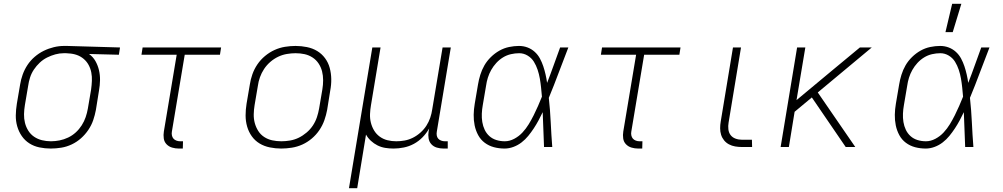

<svg xmlns="http://www.w3.org/2000/svg" viewBox="-20 -768 5240 1003"><path d="M245 8Q215 8 186 2Q157 -4 133.5 -19Q110 -34 94 -57Q78 -80 70 -108Q62 -136 62.5 -165.5Q63 -195 68 -226L85 -326Q89 -352 98.5 -378.5Q108 -405 123.5 -428.5Q139 -452 161 -471Q183 -490 208.5 -502.5Q234 -515 261 -521.5Q288 -528 314 -528H331L607 -520L601 -482L445 -486Q466 -471 478.5 -449Q491 -427 497 -401.5Q503 -376 502.5 -349Q502 -322 497 -294L481 -194Q476 -167 467 -140.5Q458 -114 441.5 -89.5Q425 -65 403 -45.5Q381 -26 354.5 -13.5Q328 -1 300 3.5Q272 8 245 8ZM246 -30Q268 -30 291 -34.5Q314 -39 336 -49.5Q358 -60 376 -76.5Q394 -93 407 -113.5Q420 -134 427.5 -156Q435 -178 439 -201L456 -301Q459 -323 460 -345.5Q461 -368 457 -389Q453 -410 443 -428.5Q433 -447 417 -460.5Q401 -474 381 -481Q361 -488 338 -489L325 -490H313Q291 -490 269 -484Q247 -478 226 -467.5Q205 -457 187.5 -440.5Q170 -424 157 -404.5Q144 -385 137 -363Q130 -341 127 -319L110 -219Q106 -195 105.5 -171.5Q105 -148 110.5 -126Q116 -104 128 -85Q140 -66 158.5 -53.5Q177 -41 199.5 -35.5Q222 -30 246 -30Z M935 8H914Q896 8 879 3Q862 -2 850 -14.5Q838 -27 835.5 -45Q833 -63 836 -81L903 -482H719L725 -520H1135L1129 -482H945L878 -81Q876 -71 878 -61Q880 -51 886 -44Q892 -37 901.5 -33.5Q911 -30 921 -30H936Z M1449 8Q1419 8 1389.5 2Q1360 -4 1336 -18.5Q1312 -33 1295.5 -56Q1279 -79 1271 -107Q1263 -135 1263 -165Q1263 -195 1268 -226L1285 -326Q1289 -353 1298.5 -380Q1308 -407 1324.5 -431.5Q1341 -456 1364.5 -475.5Q1388 -495 1414.5 -507Q1441 -519 1469 -523.5Q1497 -528 1524 -528Q1554 -528 1583.5 -522Q1613 -516 1637 -501.5Q1661 -487 1678 -464Q1695 -441 1702.5 -413Q1710 -385 1710.5 -355Q1711 -325 1705 -294L1689 -194Q1684 -167 1674.5 -140Q1665 -113 1648.5 -88.5Q1632 -64 1609 -44.5Q1586 -25 1559.5 -13Q1533 -1 1504.5 3.5Q1476 8 1449 8ZM1450 -30Q1472 -30 1495.5 -34Q1519 -38 1540.5 -48.5Q1562 -59 1581.5 -75.5Q1601 -92 1614.5 -112.5Q1628 -133 1635.5 -155.5Q1643 -178 1647 -201L1664 -301Q1668 -325 1668 -349Q1668 -373 1662.5 -395Q1657 -417 1644.5 -436Q1632 -455 1613 -467.5Q1594 -480 1571.5 -485Q1549 -490 1524 -490Q1502 -490 1478.5 -486Q1455 -482 1433 -471.5Q1411 -461 1392 -444.5Q1373 -428 1359.5 -407.5Q1346 -387 1338 -364.5Q1330 -342 1327 -319L1310 -219Q1306 -195 1305.5 -171Q1305 -147 1311 -125Q1317 -103 1329 -84Q1341 -65 1360 -52.5Q1379 -40 1402 -35Q1425 -30 1450 -30Z M1803 215 1925 -520H1968L1918 -219Q1914 -196 1913 -172.5Q1912 -149 1917.5 -127Q1923 -105 1934.5 -86Q1946 -67 1964 -54Q1982 -41 2004 -35.5Q2026 -30 2050 -30Q2072 -30 2094 -34Q2116 -38 2137 -48.5Q2158 -59 2176.5 -75.5Q2195 -92 2207.5 -111.5Q2220 -131 2227.5 -153Q2235 -175 2238 -197L2292 -520H2335L2262 -81Q2260 -71 2261.5 -61Q2263 -51 2269 -44Q2275 -37 2284.5 -33.5Q2294 -30 2304 -30H2319V8H2297Q2279 8 2262 3Q2245 -2 2233.5 -14.5Q2222 -27 2219 -45Q2216 -63 2219 -81L2222 -97Q2208 -72 2187.5 -51Q2167 -30 2142 -16.5Q2117 -3 2089.5 2.5Q2062 8 2036 8Q2013 8 1992 4.5Q1971 1 1952 -8.5Q1933 -18 1917.5 -32.5Q1902 -47 1892 -65L1846 215Z M2616 8Q2587 8 2560.5 1Q2534 -6 2512.5 -22Q2491 -38 2478 -62Q2465 -86 2459.5 -113Q2454 -140 2454.5 -168.5Q2455 -197 2460 -226L2477 -326Q2481 -351 2489 -377Q2497 -403 2510.5 -426.5Q2524 -450 2544.5 -470Q2565 -490 2589 -503.5Q2613 -517 2639.5 -522.5Q2666 -528 2691 -528Q2715 -528 2736 -520Q2757 -512 2773.5 -497Q2790 -482 2800.5 -462.5Q2811 -443 2818 -422Q2825 -401 2830 -379Q2835 -357 2838 -335Q2856 -381 2872.5 -427.5Q2889 -474 2906 -520H2949Q2923 -454 2898.5 -388Q2874 -322 2847 -257Q2854 -193 2857 -128.5Q2860 -64 2865 0H2822Q2820 -46 2818.5 -91.5Q2817 -137 2815 -182Q2805 -161 2793.5 -139.5Q2782 -118 2768.5 -97.5Q2755 -77 2739.5 -58Q2724 -39 2704.5 -24Q2685 -9 2662 -0.5Q2639 8 2616 8ZM2617 -30Q2642 -30 2666.5 -43Q2691 -56 2709.5 -76Q2728 -96 2742 -119Q2756 -142 2768 -166Q2780 -190 2790.5 -214Q2801 -238 2811 -263Q2809 -287 2806.5 -311Q2804 -335 2800 -358Q2796 -381 2788.5 -403.5Q2781 -426 2769 -445.5Q2757 -465 2736.5 -477.5Q2716 -490 2692 -490Q2671 -490 2649 -485Q2627 -480 2607.5 -468Q2588 -456 2572.5 -439Q2557 -422 2546 -402.5Q2535 -383 2528.5 -362Q2522 -341 2519 -319L2502 -219Q2498 -197 2497 -174.5Q2496 -152 2499.5 -130.5Q2503 -109 2512 -90Q2521 -71 2536.5 -57Q2552 -43 2573 -36.5Q2594 -30 2617 -30Z M3335 8H3314Q3296 8 3279 3Q3262 -2 3250 -14.5Q3238 -27 3235.5 -45Q3233 -63 3236 -81L3303 -482H3119L3125 -520H3535L3529 -482H3345L3278 -81Q3276 -71 3278 -61Q3280 -51 3286 -44Q3292 -37 3301.5 -33.5Q3311 -30 3321 -30H3336Z M3856 0Q3838 0 3820.5 -3Q3803 -6 3788 -14Q3773 -22 3762.5 -35Q3752 -48 3747 -64Q3742 -80 3742 -98Q3742 -116 3745 -133L3809 -520H3851L3786 -127Q3783 -110 3785 -92.5Q3787 -75 3796.5 -62.5Q3806 -50 3822 -44Q3838 -38 3856 -38H3908L3909 0Z M4398 0 4221 -259 4131 -184 4101 0H4058L4144 -520H4187L4141 -245L4332 -404L4472 -520H4534L4252 -285L4448 0Z M4816 8Q4787 8 4760.5 1Q4734 -6 4712.5 -22Q4691 -38 4678 -62Q4665 -86 4659.5 -113Q4654 -140 4654.5 -168.5Q4655 -197 4660 -226L4677 -326Q4681 -351 4689 -377Q4697 -403 4710.5 -426.5Q4724 -450 4744.5 -470Q4765 -490 4789 -503.5Q4813 -517 4839.5 -522.5Q4866 -528 4891 -528Q4915 -528 4936 -520Q4957 -512 4973.5 -497Q4990 -482 5000.5 -462.5Q5011 -443 5018 -422Q5025 -401 5030 -379Q5035 -357 5038 -335Q5056 -381 5072.5 -427.5Q5089 -474 5106 -520H5149Q5123 -454 5098.5 -388Q5074 -322 5047 -257Q5054 -193 5057 -128.5Q5060 -64 5065 0H5022Q5020 -46 5018.5 -91.5Q5017 -137 5015 -182Q5005 -161 4993.5 -139.5Q4982 -118 4968.5 -97.5Q4955 -77 4939.5 -58Q4924 -39 4904.5 -24Q4885 -9 4862 -0.5Q4839 8 4816 8ZM4817 -30Q4842 -30 4866.5 -43Q4891 -56 4909.5 -76Q4928 -96 4942 -119Q4956 -142 4968 -166Q4980 -190 4990.5 -214Q5001 -238 5011 -263Q5009 -287 5006.5 -311Q5004 -335 5000 -358Q4996 -381 4988.5 -403.5Q4981 -426 4969 -445.5Q4957 -465 4936.5 -477.5Q4916 -490 4892 -490Q4871 -490 4849 -485Q4827 -480 4807.5 -468Q4788 -456 4772.5 -439Q4757 -422 4746 -402.5Q4735 -383 4728.5 -362Q4722 -341 4719 -319L4702 -219Q4698 -197 4697 -174.5Q4696 -152 4699.5 -130.5Q4703 -109 4712 -90Q4721 -71 4736.5 -57Q4752 -43 4773 -36.5Q4794 -30 4817 -30ZM4919 -600 4954 -748H5002L4957 -600Z"/></svg>

Font: Iosevka Aile XLt Obl
Style: Regular
Weight: 200
Italic angle: -9°
Designer: Belleve Invis
Foundry: Belleve Invis
Version: Version 31.1.0; ttfautohint (v1.8.4)